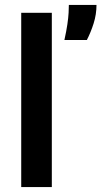

<svg xmlns="http://www.w3.org/2000/svg" viewBox="-20 -758 411 778"><path d="M66 0V-706H190V0ZM241 -596Q249 -632 253 -659.5Q257 -687 258 -706.5Q259 -726 259 -738H371Q371 -700 359.5 -663.5Q348 -627 332 -596Z"/></svg>

Font: Bricolage Grotesque 28pt SemiBold
Style: Regular
Weight: 600
Version: Version 1.001;gftools[0.9.33.dev8+g029e19f]